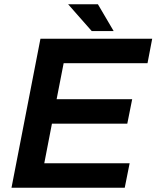

<svg xmlns="http://www.w3.org/2000/svg" viewBox="-20 -882 735 902"><path d="M34 0 170 -700H695L673 -585H279L246 -416H601L578 -301H224L188 -115H589L566 0ZM514 -736H411L300 -862H440Z"/></svg>

Font: REM Medium Medium
Style: Italic
Weight: 500
Italic angle: -11°
Version: Version 1.005;gftools[0.9.28]